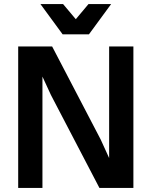

<svg xmlns="http://www.w3.org/2000/svg" viewBox="-20 -930 750 950"><path d="M232 -460 190 -551V0H70V-700H238L478 -240L520 -148V-700H640V0H472ZM180 -910H292L355 -835L418 -910H530L420 -760H290Z"/></svg>

Font: PT Root UI Web Bold
Style: Regular
Weight: 700
Designer: Vitaly Kuzmin
Foundry: ParaType Ltd.
Version: Version 1.000W